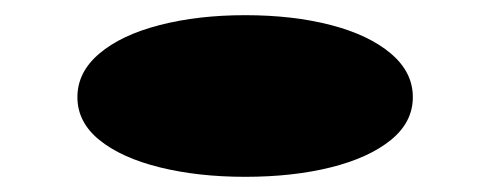

<svg xmlns="http://www.w3.org/2000/svg" viewBox="-20 -405 646 253"><path d="M303 -385Q366 -385 416 -372Q466 -359 495 -334.5Q524 -310 524 -277Q524 -244 495 -220.5Q466 -197 416 -184.5Q366 -172 303 -172Q241 -172 190.5 -184.5Q140 -197 111 -220.5Q82 -244 82 -277Q82 -310 111 -334.5Q140 -359 190.5 -372Q241 -385 303 -385Z"/></svg>

Font: Kalnia Expanded SemiBold
Style: Regular
Weight: 600
Width: 7
Designer: Frida Medrano
Foundry: Frida Medrano
Version: Version 1.105